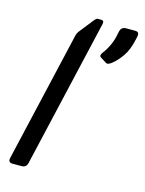

<svg xmlns="http://www.w3.org/2000/svg" viewBox="-112 -796 651 864"><g transform="rotate(15 214.0 -364.5)"><path d="M32.7 0Q10.7 0 15.6 -22L156.7 -631.3Q158.7 -641.1 165.5 -649.9L214.4 -711.9Q227.5 -729 233.4 -729H250.5Q265.1 -729 261.2 -711.9L101.6 -22Q96.7 0 74.7 0ZM293.5 -564.5Q282.2 -571.8 295.9 -588.9Q309.1 -605.5 320.3 -628.9Q331.5 -652.3 336.4 -675.8L341.3 -698.7Q346.2 -720.7 368.7 -720.7H410.6Q432.1 -720.7 427.2 -698.7L423.8 -683.1Q412.6 -631.8 391.1 -601.8Q369.6 -571.8 347.7 -554.7Q330.6 -541.5 322.3 -546.4Z"/></g></svg>

Font: Istok
Style: Italic
Weight: 500
Italic angle: -13°
Designer: Andrey V. Panov
Foundry: Andrey V. Panov
Version: Version 1.0.3